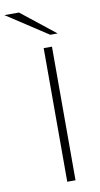

<svg xmlns="http://www.w3.org/2000/svg" viewBox="-165 -961 526 1006"><g transform="rotate(-10 97.5 -458.5)"><path d="M151.9 0H107.9V-710.9H151.9ZM193.4 -773.9H153.8L-64.9 -917H12.7Z"/></g></svg>

Font: Ufes Sans Thin
Style: Regular
Weight: 100
Designer: Ricardo Esteves & Thais Bronze
Foundry: ProDesignUfes - Ricardo Esteves, Thais Bronze (This is a derivative work, based on Roboto family, by Christian Robertson
Version: Version 2.0